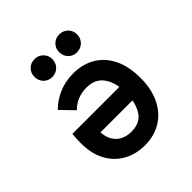

<svg xmlns="http://www.w3.org/2000/svg" viewBox="-197 -859 1010 1010"><g transform="rotate(-45 308.0 -354.0)"><path d="M307 12Q241 12 188.8 -16.8Q136.5 -45.5 106.2 -100.5Q76 -155.5 76 -234Q76 -247.5 76.5 -264.2Q77 -281 79 -301H444V-202H189Q192 -163 208.2 -138Q224.5 -113 250 -101Q275.5 -89 307 -89Q374.5 -89 403.2 -136.5Q432 -184 432 -255Q432 -331 400 -376Q368 -421 305 -421Q268.5 -421 238.2 -409Q208 -397 184 -372L114 -444Q147 -478.5 196.8 -500.8Q246.5 -523 307 -523Q377 -523 429.8 -491.8Q482.5 -460.5 511.8 -400.8Q541 -341 541 -255Q541 -172 511.5 -112.2Q482 -52.5 429.2 -20.2Q376.5 12 307 12ZM216 -587Q187.5 -587 168.8 -606.2Q150 -625.5 150 -654Q150 -682 168.8 -701Q187.5 -720 216 -720Q244.5 -720 263.8 -701Q283 -682 283 -654Q283 -625.5 263.8 -606.2Q244.5 -587 216 -587ZM400 -587Q371.5 -587 352.8 -606.2Q334 -625.5 334 -654Q334 -682 352.8 -701Q371.5 -720 400 -720Q428.5 -720 447.8 -701Q467 -682 467 -654Q467 -625.5 447.8 -606.2Q428.5 -587 400 -587Z"/></g></svg>

Font: Overpass Mono Light
Style: Regular
Weight: 300
Monospace: yes
Designer: Delve Withrington, Dave Bailey
Foundry: Delve Fonts LLC
Version: Version 4.000